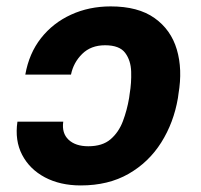

<svg xmlns="http://www.w3.org/2000/svg" viewBox="-20 -558 615 588"><path d="M33.4 -185.4H173.7Q168.7 -150.2 190 -130.1Q211.3 -110.1 250.4 -110.1Q293.7 -110.1 318.5 -131.4Q343.4 -152.7 356.2 -186.4Q369 -220.2 375.4 -257.8L377.1 -270.6Q382.8 -304 381.7 -338.4Q380.7 -372.9 363.3 -396.1Q345.9 -419.4 301.8 -419.4Q258.5 -419.4 231.7 -392.9Q204.9 -366.5 197.4 -329.5H57.5Q68.9 -394.5 105.6 -441.2Q142.4 -487.9 197.6 -513.1Q252.8 -538.4 318.9 -538.4Q403.1 -538.4 453.3 -502.7Q503.6 -467 521.5 -406.4Q539.4 -345.9 526.6 -270.6L524.9 -257.8Q512.1 -182.5 473.9 -121.8Q435.7 -61.1 373.8 -25.6Q311.8 9.9 227.3 9.9Q164.4 9.9 117.5 -14.9Q70.7 -39.8 47.8 -83.8Q24.9 -127.8 33.4 -185.4Z"/></svg>

Font: Inter UI
Style: Bold Italic
Weight: 700
Italic angle: 9.39999°
Designer: Rasmus Andersson
Foundry: rsms
Version: 3.2;8d6f07862